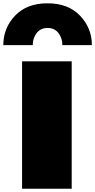

<svg xmlns="http://www.w3.org/2000/svg" viewBox="-75 -1155 582 1175"><path d="M306.6 -878.9Q306.6 -921.9 282.7 -952.9Q258.8 -983.9 216.3 -983.9Q173.8 -983.9 149.7 -953.1Q125.5 -922.4 125.5 -880.4Q125.5 -879.9 125.5 -878.9H-54.7Q-54.7 -983.4 17.1 -1059.1Q88.9 -1134.8 215.8 -1134.8Q342.8 -1134.8 415 -1058.8Q487.3 -982.9 487.3 -878.9ZM363.8 0H60.1V-779.8H363.8Z"/></svg>

Font: Fz Rammetto One
Style: Regular
Weight: 400
Designer: Vernon Adams
Foundry: Vernon Adams
Version: Vit hóa bi c Thuy @ FontZin.Com